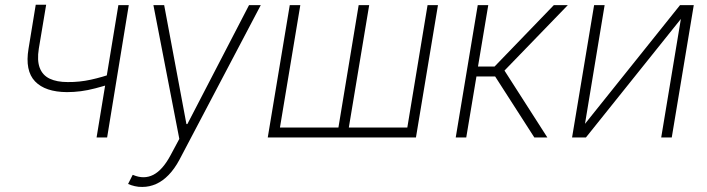

<svg xmlns="http://www.w3.org/2000/svg" viewBox="-20 -567 2918 792"><path d="M511.2 -545.9 421.9 0H378.4L468.3 -545.9ZM451.2 -266.1 444.3 -223.1Q404.8 -210.9 373 -202.6Q341.3 -194.3 313.2 -190.7Q285.2 -187 256.3 -187Q166.5 -187.5 124.5 -231.4Q82.5 -275.4 97.7 -366.2L127.4 -547.4H170.4L140.1 -366.2Q132.3 -317.4 144 -286.9Q155.8 -256.3 185.1 -242.4Q214.4 -228.5 259.3 -228.5Q308.1 -228 354.7 -238.3Q401.4 -248.5 451.2 -266.1Z M567.4 204.1Q551.3 204.6 535.9 200.9Q520.5 197.3 508.3 191.9L527.3 154.3L529.3 154.8Q574.2 173.8 612.5 154.1Q650.9 134.3 683.1 74.2L719.7 5.9L612.8 -545.9H657.2L749 -55.2H752.9L1007.3 -545.9H1055.7L719.7 92.8Q699.7 129.9 675.5 154.8Q651.4 179.7 624 191.9Q596.7 204.1 567.4 204.1Z M1175.3 -545.9H1218.8L1134.8 -41H1376L1459.5 -545.9H1502.9L1418.9 -41H1660.2L1743.7 -545.9H1786.6L1695.8 0H1084.5Z M1859.9 0 1950.7 -545.9H1994.1L1951.7 -292.5H2020L2264.6 -545.9H2322.3L2061 -275.9L2237.8 0H2184.1L2022.5 -251.5H1945.3L1903.3 0Z M2393.1 -56.2 2785.2 -545.9H2841.8L2751 0H2707.5L2788.6 -488.8L2397 0H2339.8L2430.7 -545.9H2474.1Z"/></svg>

Font: Inter Tight ExtraLight
Style: Italic
Weight: 250
Italic angle: -9.39999°
Designer: Rasmus Andersson
Foundry: rsms
Version: Version 3.004